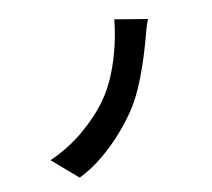

<svg xmlns="http://www.w3.org/2000/svg" viewBox="-116 -928 1232 1116"><g transform="rotate(-15 500.0 -369.5)"><path d="M852 -739Q836 -708 824 -674.5Q812 -641 802 -614Q780 -555 750.5 -487.5Q721 -420 686 -357Q651 -294 611 -245Q570 -194 511.5 -138Q453 -82 382 -32.5Q311 17 230 49L92 -93Q212 -134 309 -203Q406 -272 473 -351Q522 -409 559.5 -483.5Q597 -558 623 -637Q649 -716 662 -788Z"/></g></svg>

Font: Source Han Sans CN Heavy
Style: Regular
Weight: 900
Designer: Ryoko NISHIZUKA 西塚涼子 (kana, bopomofo & ideographs); Paul D. Hunt (Latin, Greek & Cyrillic); Sandoll Communications 산돌커뮤니
Foundry: Adobe
Version: Version 2.000;hotconv 1.0.107;makeotfexe 2.5.65593